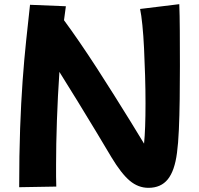

<svg xmlns="http://www.w3.org/2000/svg" viewBox="-20 -825 955 921"><path d="M72 73Q72 -83 76.5 -208.5Q81 -334 88.5 -437.5Q96 -541 105.5 -630.5Q115 -720 124 -802L296 -795Q292 -764 287 -728Q321 -682 361.5 -623Q402 -564 444.5 -498.5Q487 -433 528 -367.5Q569 -302 606 -242.5Q643 -183 671 -136Q678 -205 678 -330Q678 -394 676 -462Q674 -530 671 -592.5Q668 -655 663 -704.5Q658 -754 652 -782L840 -805Q842 -756 842.5 -676.5Q843 -597 843 -508Q843 -429 842 -349.5Q841 -270 838 -203Q835 -136 829 -92Q818 -6 785 35Q752 76 692 76Q643 76 602.5 42Q562 8 515 -70Q483 -124 440.5 -194.5Q398 -265 352.5 -339Q307 -413 265 -480Q257 -363 253 -246.5Q249 -130 249 -36Q249 -6 249 20.5Q249 47 250 70Z"/></svg>

Font: Mochiy Pop P One
Style: Regular
Weight: 400
Designer: FONTDASU
Foundry: FONTDASU / Google Inc. / Adobe
Version: Version 2.000